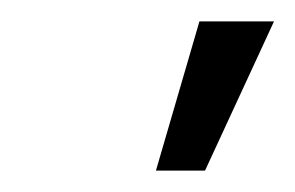

<svg xmlns="http://www.w3.org/2000/svg" viewBox="-20 -777 278 181"><path d="M127 -616.2 168 -756.8H238.3L173.3 -616.2Z"/></svg>

Font: Inter 16pt Light
Style: Italic
Weight: 300
Italic angle: -9.3988°
Version: Version 4.001;git-66647c0bb